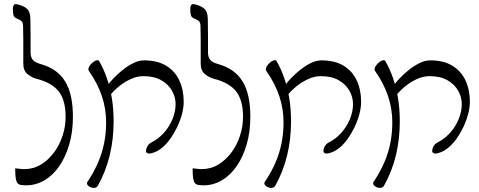

<svg xmlns="http://www.w3.org/2000/svg" viewBox="-20 -902 2366 948"><path d="M55 -71Q69 -70 77.5 -68.5Q86 -67 100 -67Q145 -67 182 -89.5Q219 -112 246.5 -149Q274 -186 289 -232Q304 -278 304 -325Q304 -407 270 -450.5Q236 -494 160 -513Q137 -519 116 -536Q95 -553 95 -588Q95 -620 95 -648Q95 -676 95 -705.5Q95 -735 94 -771Q94 -791 86 -798Q78 -805 62 -811Q53 -815 49.5 -820Q46 -825 44 -842Q43 -852 43.5 -861Q44 -870 47.5 -876Q51 -882 58 -882Q72 -880 85 -875Q98 -870 108 -863Q120 -854 125 -840Q130 -826 130 -807Q131 -772 131 -727Q131 -682 131 -643Q131 -620 142 -606.5Q153 -593 183 -585Q264 -562 302 -499.5Q340 -437 340 -326Q340 -251 322 -189Q304 -127 272.5 -81.5Q241 -36 199 -11.5Q157 13 110 13Q93 13 82.5 11Q72 9 66 1.5Q60 -6 57.5 -23.5Q55 -41 55 -71Z M733 -147Q718 -142 709.5 -145Q701 -148 701 -156Q701 -165 704.5 -173.5Q708 -182 714.5 -189Q721 -196 728 -199Q762 -216 789 -246Q816 -276 831.5 -313.5Q847 -351 847 -388Q847 -423 829 -454.5Q811 -486 776 -506Q741 -526 688 -526Q656 -526 624 -511Q592 -496 565 -473.5Q538 -451 520 -427Q516 -424 512 -428.5Q508 -433 504.5 -441Q501 -449 500 -453Q498 -459 508.5 -476Q519 -493 539.5 -514.5Q560 -536 585.5 -556.5Q611 -577 638.5 -590.5Q666 -604 691 -604Q757 -604 800.5 -577.5Q844 -551 865.5 -504.5Q887 -458 887 -400Q887 -370 878 -337Q869 -304 854 -273Q839 -242 820 -215.5Q801 -189 778.5 -171Q756 -153 733 -147ZM462 17Q458 23 450 25Q442 27 433 24.5Q424 22 417.5 17Q411 12 409.5 5.5Q408 -1 415 -9Q444 -53 464 -99Q484 -145 494 -194.5Q504 -244 504 -298Q504 -365 483 -427.5Q462 -490 420 -550Q415 -556 417 -564.5Q419 -573 426 -581.5Q433 -590 441.5 -596.5Q450 -603 458 -604.5Q466 -606 469 -601Q491 -564 507 -518Q523 -472 532 -418.5Q541 -365 541 -302Q541 -214 521.5 -134Q502 -54 462 17Z M931 -71Q945 -70 953.5 -68.5Q962 -67 976 -67Q1021 -67 1058 -89.5Q1095 -112 1122.5 -149Q1150 -186 1165 -232Q1180 -278 1180 -325Q1180 -407 1146 -450.5Q1112 -494 1036 -513Q1013 -519 992 -536Q971 -553 971 -588Q971 -620 971 -648Q971 -676 971 -705.5Q971 -735 970 -771Q970 -791 962 -798Q954 -805 938 -811Q929 -815 925.5 -820Q922 -825 920 -842Q919 -852 919.5 -861Q920 -870 923.5 -876Q927 -882 934 -882Q948 -880 961 -875Q974 -870 984 -863Q996 -854 1001 -840Q1006 -826 1006 -807Q1007 -772 1007 -727Q1007 -682 1007 -643Q1007 -620 1018 -606.5Q1029 -593 1059 -585Q1140 -562 1178 -499.5Q1216 -437 1216 -326Q1216 -251 1198 -189Q1180 -127 1148.5 -81.5Q1117 -36 1075 -11.5Q1033 13 986 13Q969 13 958.5 11Q948 9 942 1.5Q936 -6 933.5 -23.5Q931 -41 931 -71Z M1609 -147Q1594 -142 1585.5 -145Q1577 -148 1577 -156Q1577 -165 1580.5 -173.5Q1584 -182 1590.5 -189Q1597 -196 1604 -199Q1638 -216 1665 -246Q1692 -276 1707.5 -313.5Q1723 -351 1723 -388Q1723 -423 1705 -454.5Q1687 -486 1652 -506Q1617 -526 1564 -526Q1532 -526 1500 -511Q1468 -496 1441 -473.5Q1414 -451 1396 -427Q1392 -424 1388 -428.5Q1384 -433 1380.5 -441Q1377 -449 1376 -453Q1374 -459 1384.5 -476Q1395 -493 1415.5 -514.5Q1436 -536 1461.5 -556.5Q1487 -577 1514.5 -590.5Q1542 -604 1567 -604Q1633 -604 1676.5 -577.5Q1720 -551 1741.5 -504.5Q1763 -458 1763 -400Q1763 -370 1754 -337Q1745 -304 1730 -273Q1715 -242 1696 -215.5Q1677 -189 1654.5 -171Q1632 -153 1609 -147ZM1338 17Q1334 23 1326 25Q1318 27 1309 24.5Q1300 22 1293.5 17Q1287 12 1285.5 5.5Q1284 -1 1291 -9Q1320 -53 1340 -99Q1360 -145 1370 -194.5Q1380 -244 1380 -298Q1380 -365 1359 -427.5Q1338 -490 1296 -550Q1291 -556 1293 -564.5Q1295 -573 1302 -581.5Q1309 -590 1317.5 -596.5Q1326 -603 1334 -604.5Q1342 -606 1345 -601Q1367 -564 1383 -518Q1399 -472 1408 -418.5Q1417 -365 1417 -302Q1417 -214 1397.5 -134Q1378 -54 1338 17Z M2146 -147Q2131 -142 2122.5 -145Q2114 -148 2114 -156Q2114 -165 2117.5 -173.5Q2121 -182 2127.5 -189Q2134 -196 2141 -199Q2175 -216 2202 -246Q2229 -276 2244.5 -313.5Q2260 -351 2260 -388Q2260 -423 2242 -454.5Q2224 -486 2189 -506Q2154 -526 2101 -526Q2069 -526 2037 -511Q2005 -496 1978 -473.5Q1951 -451 1933 -427Q1929 -424 1925 -428.5Q1921 -433 1917.5 -441Q1914 -449 1913 -453Q1911 -459 1921.5 -476Q1932 -493 1952.5 -514.5Q1973 -536 1998.5 -556.5Q2024 -577 2051.5 -590.5Q2079 -604 2104 -604Q2170 -604 2213.5 -577.5Q2257 -551 2278.5 -504.5Q2300 -458 2300 -400Q2300 -370 2291 -337Q2282 -304 2267 -273Q2252 -242 2233 -215.5Q2214 -189 2191.5 -171Q2169 -153 2146 -147ZM1875 17Q1871 23 1863 25Q1855 27 1846 24.5Q1837 22 1830.5 17Q1824 12 1822.5 5.5Q1821 -1 1828 -9Q1857 -53 1877 -99Q1897 -145 1907 -194.5Q1917 -244 1917 -298Q1917 -365 1896 -427.5Q1875 -490 1833 -550Q1828 -556 1830 -564.5Q1832 -573 1839 -581.5Q1846 -590 1854.5 -596.5Q1863 -603 1871 -604.5Q1879 -606 1882 -601Q1904 -564 1920 -518Q1936 -472 1945 -418.5Q1954 -365 1954 -302Q1954 -214 1934.5 -134Q1915 -54 1875 17Z"/></svg>

Font: Noto Rashi Hebrew Light
Style: Regular
Weight: 300
Version: Version 1.006